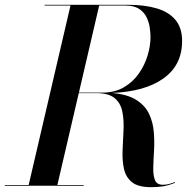

<svg xmlns="http://www.w3.org/2000/svg" viewBox="-59 -770 814 796"><path d="M-39 -3H59.8L233.2 -747H126V-750H475Q540.5 -750 590.3 -735.4Q640.1 -720.9 668.1 -687.9Q696 -655 696 -600Q696 -500.2 619 -445.1Q542 -390 404.6 -384.6Q469.2 -379.1 505.8 -355.9Q542.4 -332.8 558.8 -298.3Q575.1 -263.9 578.5 -224.2Q581.9 -184.6 579.6 -145.8Q577.2 -106.9 576.4 -74.8Q575.6 -42.6 583.5 -23.3Q591.4 -4 616 -4Q630.2 -4 642.1 -7.2Q654 -10.5 666 -15L667 -12Q640 -1.5 618.5 2.2Q597 6 567 6Q513.2 6 487.6 -15.1Q462 -36.2 454.7 -71Q447.4 -105.8 449.2 -147.4Q451.1 -189 453.1 -230.6Q455.1 -272.2 448.2 -307Q441.4 -341.8 416.6 -362.9Q391.8 -384 339 -384H267.6L178.8 -3H288V0H-39ZM461 -747H352.2L268.1 -386H365Q416.8 -386 454.5 -408.1Q492.2 -430.2 516.8 -465.4Q541.2 -500.5 553.1 -540.4Q565 -580.4 565 -616Q565 -634.4 561.6 -656.8Q558.2 -679.2 547.9 -699.9Q537.5 -720.5 516.7 -733.8Q495.9 -747 461 -747Z"/></svg>

Font: Bodoni* 72 Medium
Style: Italic
Weight: 500
Italic angle: -13°
Version: Version 1.002; ttfautohint (v0.97) -l 8 -r 50 -G 200 -x 14 -